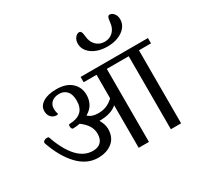

<svg xmlns="http://www.w3.org/2000/svg" viewBox="-192 -1157 1415 1380"><g transform="rotate(-30 516.0 -467.0)"><path d="M575 -866Q575 -896 590.5 -915Q606 -934 624 -934Q634 -934 640 -924Q646 -914 649 -883Q653 -837 681 -809.5Q709 -782 751 -782Q793 -782 821 -809.5Q849 -837 853 -883Q856 -914 861.5 -924Q867 -934 877 -934Q896 -934 911.5 -915Q927 -896 927 -866Q927 -830 904 -802Q881 -774 841 -758Q801 -742 751 -742Q701 -742 661 -758Q621 -774 598 -802Q575 -830 575 -866ZM580 -353Q530 -309 438 -309H433Q458 -265 458 -229Q458 -158 412 -120.5Q366 -83 293 -83Q202 -83 129.5 -158.5Q57 -234 12 -364Q11 -366 11 -369Q11 -379 21 -385.5Q31 -392 43 -392Q56 -392 59 -387Q99 -270 156 -207.5Q213 -145 286 -145Q329 -145 352 -168.5Q375 -192 375 -237Q375 -271 357 -301.5Q339 -332 299 -362Q265 -356 241 -356Q235 -356 231 -364Q227 -372 227 -382Q227 -397 236 -397Q300 -399 332 -428.5Q364 -458 364 -517Q364 -570 340 -596Q316 -622 279 -622Q238 -622 215 -601.5Q192 -581 192 -548Q192 -527 195.5 -517Q199 -507 199 -504Q199 -497 188 -497Q160 -497 142 -516Q124 -535 124 -568Q124 -609 165 -635Q206 -661 278 -661Q357 -661 401.5 -621Q446 -581 446 -518Q446 -476 427.5 -443Q409 -410 371 -389Q399 -360 455 -360Q491 -360 521.5 -372Q552 -384 580 -411V-606H473V-650H1032V-606H932V0H847V-606H665V0H580Z"/></g></svg>

Font: Kurale
Style: Regular
Weight: 400
Designer: Eduardo Rodriguez Tunni
Foundry: Eduardo Rodriguez Tunni
Version: Version 2.000